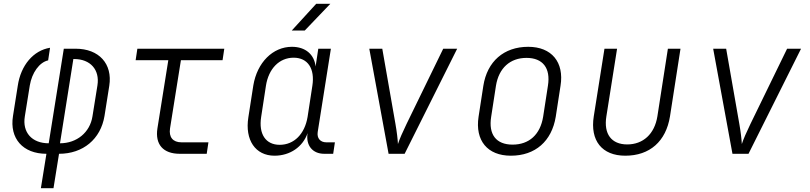

<svg xmlns="http://www.w3.org/2000/svg" viewBox="-20 -805 4240 1005"><path d="M194 180H260L289 0C415 0 507 -77 527 -198L552 -356C570 -471 498 -550 376 -550H314L235 -55C147 -55 96 -112 110 -196L136 -358C147 -424 186 -479 232 -489L242 -555C155 -541 89 -464 73 -356L48 -198C29 -80 100 0 223 0ZM294 -55 364 -496H368C453 -496 503 -440 490 -358L464 -196C451 -112 382 -55 294 -55Z M921 0H1062L1071 -60H930C885 -60 863 -87 870 -133L927 -490H1145L1154 -550H699L690 -490H861L804 -133C791 -49 834 0 921 0Z M1507 -645H1575L1709 -785H1635ZM1417 10C1498 10 1565 -36 1590 -108C1580 -45 1615 0 1677 0H1724L1733 -60H1688C1657 -60 1638 -81 1643 -114L1712 -550H1646L1632 -457C1625 -520 1579 -560 1508 -560C1408 -560 1326 -478 1306 -358L1280 -191C1261 -72 1317 10 1417 10ZM1444 -47C1371 -47 1333 -103 1347 -193L1372 -356C1386 -446 1442 -503 1517 -503C1591 -503 1629 -446 1615 -356L1590 -193C1575 -103 1519 -47 1444 -47Z M2014 0H2098L2373 -550H2300L2108 -156C2089 -117 2070 -74 2063 -51C2062 -74 2057 -117 2050 -156L1981 -550H1913Z M2654 10C2782 10 2868 -66 2889 -194L2914 -356C2934 -480 2867 -560 2745 -560C2617 -560 2530 -483 2510 -356L2485 -194C2466 -69 2532 10 2654 10ZM2663 -48C2577 -48 2536 -101 2551 -194L2576 -356C2591 -449 2650 -502 2736 -502C2821 -502 2863 -449 2848 -356L2823 -194C2808 -101 2750 -48 2663 -48Z M3253 10C3381 10 3466 -65 3487 -196L3542 -550H3476L3421 -196C3406 -103 3346 -49 3263 -49C3181 -49 3139 -103 3154 -196L3210 -550H3144L3088 -196C3068 -69 3131 10 3253 10Z M3814 0H3898L4173 -550H4100L3908 -156C3889 -117 3870 -74 3863 -51C3862 -74 3857 -117 3850 -156L3781 -550H3713Z"/></svg>

Font: JetBrains Mono ExtraLight
Style: Italic
Weight: 240
Italic angle: -9°
Monospace: yes
Designer: Philipp Nurullin, Konstantin Bulenkov
Foundry: JetBrains
Version: Version 2.305